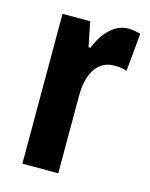

<svg xmlns="http://www.w3.org/2000/svg" viewBox="-91 -617 528 677"><g transform="rotate(15 173.5 -278.5)"><path d="M294 -557C242 -557 202 -509 182 -457H175L157 -547H56V0H187V-279C186 -364 219 -418 280 -418C299 -418 314 -416 326 -411L339 -550C320 -555 307 -557 294 -557Z"/></g></svg>

Font: Noto Sans Thai Looped ExtraCondensed
Style: Bold
Weight: 700
Width: 2
Designer: Sasikarn Vongin, Ben Mitchell
Foundry: The Fontpad Ltd
Version: Version 1.001